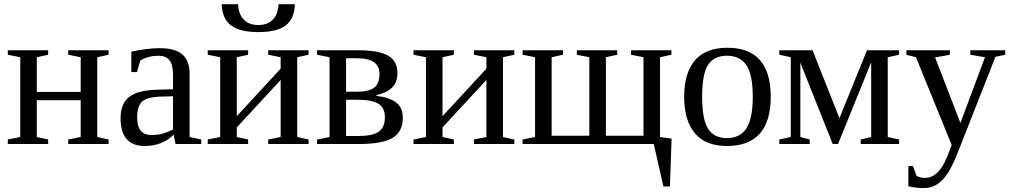

<svg xmlns="http://www.w3.org/2000/svg" viewBox="-20 -705 4945 940"><path d="M79.1 -424.8 18.1 -437V-459H215.8V-437L160.2 -424.8V-254.9H375V-424.8L314 -437V-459H511.7V-437L456.1 -424.8V-34.2L511.7 -22V0H314V-22L375 -34.2V-214.4H160.2V-34.2L215.8 -22V0H18.1V-22L79.1 -34.2Z M762.2 -469.2Q837.4 -469.2 872.8 -438.5Q908.2 -407.7 908.2 -344.2V-34.2L965.3 -22V0H839.4L830.1 -45.9Q774.4 9.8 688 9.8Q570.3 9.8 570.3 -127Q570.3 -172.9 588.1 -202.9Q606 -232.9 645 -248.8Q684.1 -264.6 758.3 -266.1L827.1 -268.1V-339.8Q827.1 -387.2 809.8 -409.7Q792.5 -432.1 756.3 -432.1Q707.5 -432.1 667 -409.2L650.4 -352.1H623V-452.1Q702.1 -469.2 762.2 -469.2ZM827.1 -233.9 763.2 -231.9Q697.8 -229.5 674.6 -206.5Q651.4 -183.6 651.4 -129.9Q651.4 -43.9 721.2 -43.9Q754.4 -43.9 778.6 -51.5Q802.7 -59.1 827.1 -70.8Z M1058.1 -424.8 997.1 -437V-459H1194.8V-437L1139.2 -424.8V-136.2L1354 -368.7V-424.8L1293 -437V-459H1490.7V-437L1435.1 -424.8V-34.2L1490.7 -22V0H1293V-22L1354 -34.2V-313.5L1139.2 -81.1V-34.2L1194.8 -22V0H997.1V-22L1058.1 -34.2ZM1244.6 -547.9Q1155.3 -547.9 1111.6 -580.1Q1067.9 -612.3 1065.4 -684.6H1145.5Q1148.4 -634.3 1173.8 -608.4Q1199.2 -582.5 1244.6 -582.5Q1290 -582.5 1315.4 -608.4Q1340.8 -634.3 1343.8 -684.6H1423.8Q1421.4 -611.8 1377.7 -579.8Q1334 -547.9 1244.6 -547.9Z M1532.2 0V-22L1593.3 -34.2V-424.8L1532.2 -437V-459H1728.5Q1836.4 -459 1881.1 -432.1Q1925.8 -405.3 1925.8 -348.1Q1925.8 -301.3 1899.2 -275.9Q1872.6 -250.5 1823.7 -239.3V-235.4Q1885.7 -228.5 1918.9 -203.6Q1952.1 -178.7 1952.1 -128.9Q1952.1 -60.1 1902.1 -30Q1852.1 0 1739.7 0ZM1732.4 -39.1Q1804.7 -39.1 1834.5 -60.5Q1864.3 -82 1864.3 -130.9Q1864.3 -177.2 1832.8 -197Q1801.3 -216.8 1726.1 -216.8H1674.3V-39.1ZM1674.3 -255.9H1726.1Q1784.7 -255.9 1811.3 -275.4Q1837.9 -294.9 1837.9 -341.8Q1837.9 -381.3 1810.8 -400.6Q1783.7 -419.9 1724.1 -419.9H1674.3Z M2065.4 -424.8 2004.4 -437V-459H2202.1V-437L2146.5 -424.8V-136.2L2361.3 -368.7V-424.8L2300.3 -437V-459H2498V-437L2442.4 -424.8V-34.2L2498 -22V0H2300.3V-22L2361.3 -34.2V-313.5L2146.5 -81.1V-34.2L2202.1 -22V0H2004.4V-22L2065.4 -34.2Z M2538.6 0V-22L2599.6 -34.2V-424.8L2538.6 -437V-459H2736.3V-437L2680.7 -424.8V-40.5H2865.2V-424.8L2804.2 -437V-459H3002V-437L2946.3 -424.8V-40.5H3130.4V-424.8L3069.3 -437V-459H3267.1V-437L3211.4 -424.8V-34.2L3268.1 -26.4L3259.8 208H3228L3180.7 0Z M3753.4 -231.9Q3753.4 9.8 3538.6 9.8Q3435.1 9.8 3382.3 -52.2Q3329.6 -114.3 3329.6 -231.9Q3329.6 -348.1 3382.3 -409.7Q3435.1 -471.2 3542.5 -471.2Q3647 -471.2 3700.2 -410.9Q3753.4 -350.6 3753.4 -231.9ZM3665.5 -231.9Q3665.5 -337.4 3634.8 -384.8Q3604 -432.1 3538.6 -432.1Q3474.6 -432.1 3446 -386.7Q3417.5 -341.3 3417.5 -231.9Q3417.5 -121.1 3446.5 -75Q3475.6 -28.8 3538.6 -28.8Q3603 -28.8 3634.3 -76.7Q3665.5 -124.5 3665.5 -231.9Z M3851.6 -424.8 3795.4 -437V-459H3958L4089.8 -126.5L4224.6 -459H4381.8V-437L4326.2 -424.8V-34.2L4381.8 -22V0H4193.8V-22L4245.1 -34.2V-399.9L4083 0H4056.6L3898.4 -398.4V-34.2L3944.3 -22V0H3795.4V-22L3851.6 -34.2Z M4502.4 215.8Q4464.4 215.8 4427.2 207V107.9H4450.2L4466.3 154.8Q4481.4 166 4508.3 166Q4533.7 166 4555.2 151.4Q4576.7 136.7 4594.5 107.9Q4612.3 79.1 4639.2 4.9L4464.4 -424.8L4417.5 -437V-459H4630.4V-437L4558.1 -423.8L4682.1 -103L4802.2 -424.8L4730.5 -437V-459H4901.4V-437L4853.5 -426.8L4674.3 28.8Q4642.6 109.4 4619.1 144.5Q4595.7 179.7 4567.4 197.8Q4539.1 215.8 4502.4 215.8Z"/></svg>

Font: Tinos
Style: Regular
Weight: 400
Designer: Steve Matteson
Foundry: Monotype Imaging Inc.
Version: Version 1.23